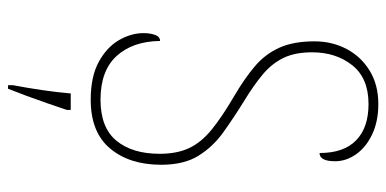

<svg xmlns="http://www.w3.org/2000/svg" viewBox="-268 -496 985 490"><g transform="rotate(90 225.0 -251.5)"><path d="M235 10Q176 10 138.5 -10.5Q101 -31 83 -62Q65 -93 65 -125Q65 -141 69.5 -154Q74 -167 85 -167Q86 -97 123.5 -56Q161 -15 235 -15Q306 -15 339.5 -55.5Q373 -96 373 -166Q373 -210 358.5 -241Q344 -272 311.5 -298.5Q279 -325 226 -356Q180 -383 149 -409.5Q118 -436 102 -472Q86 -508 86 -561Q86 -606 105.5 -643Q125 -680 161 -702Q197 -724 246 -724Q290 -724 323 -708.5Q356 -693 374 -667.5Q392 -642 392 -614Q392 -574 371 -574Q371 -636 338.5 -667.5Q306 -699 246 -699Q180 -699 147 -657.5Q114 -616 114 -555Q114 -511 128.5 -481.5Q143 -452 170.5 -429Q198 -406 239 -381Q281 -355 318 -328.5Q355 -302 378 -265Q401 -228 401 -170Q401 -89 359.5 -39.5Q318 10 235 10ZM198 208Q205 171 210.5 133.5Q216 96 219 61H261V71Q254 92 244.5 119.5Q235 147 225 174Q215 201 207 221H198Z"/></g></svg>

Font: Noto Serif Hebrew SemiCondensed Thin
Style: Regular
Weight: 100
Width: 4
Designer: Monotype Design Team
Foundry: Monotype Imaging Inc.
Version: Version 2.004; ttfautohint (v1.8.4.7-5d5b)